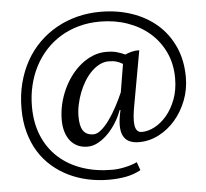

<svg xmlns="http://www.w3.org/2000/svg" viewBox="-57 -733 1033 964"><g transform="rotate(-5 460.0 -251.0)"><path d="M590.3 -448.7Q606.4 -456.1 624.8 -460.4Q643.1 -464.8 661.6 -463.9L612.8 -192.9Q606.9 -162.1 604.5 -136.5Q602.1 -110.8 604.5 -92.5Q606.9 -74.2 615.2 -64.2Q623.5 -54.2 639.6 -54.2Q670.4 -54.2 703.9 -71.8Q737.3 -89.4 765.1 -122.3Q793 -155.3 810.8 -202.4Q828.6 -249.5 828.6 -308.6Q828.6 -380.9 801.3 -439.2Q773.9 -497.6 726.3 -538.8Q678.7 -580.1 614.7 -602.3Q550.8 -624.5 477.5 -624.5Q419.9 -624.5 369.6 -610.6Q319.3 -596.7 277.3 -571Q235.4 -545.4 202.4 -509.3Q169.4 -473.1 146.7 -429.2Q124 -385.3 112.1 -334.7Q100.1 -284.2 100.1 -229Q100.1 -145 127.7 -79.8Q155.3 -14.6 205.1 30.3Q254.9 75.2 323.5 98.6Q392.1 122.1 474.1 122.1Q487.8 122.1 503.9 120.4Q520 118.7 536.6 115.2Q553.2 111.8 569.6 106.7Q585.9 101.6 600.1 94.7L614.7 136.2Q581.1 154.8 541.3 162.6Q501.5 170.4 454.1 170.4Q399.9 170.4 348.6 159.4Q297.4 148.4 252.2 126.5Q207 104.5 169.2 71.8Q131.3 39.1 104.2 -4.6Q77.1 -48.3 62 -103Q46.9 -157.7 46.9 -223.1Q46.9 -292 62.5 -352.1Q78.1 -412.1 106.2 -462.2Q134.3 -512.2 174.1 -551.5Q213.9 -590.8 262.5 -617.9Q311 -645 366.7 -659.2Q422.4 -673.3 482.9 -673.3Q568.4 -673.3 641.4 -648.4Q714.4 -623.5 768.1 -576.7Q821.8 -529.8 852.3 -461.9Q882.8 -394 882.8 -308.6Q882.8 -247.1 861.3 -191.9Q839.8 -136.7 803.7 -95Q767.6 -53.2 720.2 -28.8Q672.9 -4.4 620.6 -4.4Q592.3 -4.4 572.3 -13.7Q552.2 -22.9 541.7 -43.2Q531.2 -63.5 531 -95.5Q530.8 -127.4 541.5 -173.3H537.1Q526.4 -143.1 508.1 -113Q489.7 -83 466.3 -58.8Q442.9 -34.7 416 -19.5Q389.2 -4.4 361.3 -4.4Q333.5 -4.4 311.5 -14.6Q289.6 -24.9 274.4 -43.9Q259.3 -63 251.2 -89.6Q243.2 -116.2 243.2 -148.9Q243.2 -189 252.4 -228.5Q261.7 -268.1 278.3 -303.7Q294.9 -339.4 318.1 -369.9Q341.3 -400.4 369.1 -422.6Q397 -444.8 428.5 -457.5Q460 -470.2 493.7 -470.2Q510.7 -470.2 523.7 -468.8Q536.6 -467.3 547.6 -464.4Q558.6 -461.4 568.8 -457.5Q579.1 -453.6 590.3 -448.7ZM574.2 -402.8Q559.1 -412.1 543.2 -417Q527.3 -421.9 503.4 -421.9Q479 -421.9 456.8 -410.4Q434.6 -398.9 415 -379.2Q395.5 -359.4 379.6 -333.3Q363.8 -307.1 352.5 -277.8Q341.3 -248.5 335 -218.3Q328.6 -188 328.6 -159.7Q328.6 -136.7 332 -118.9Q335.4 -101.1 343.3 -88.9Q351.1 -76.7 364 -70.1Q377 -63.5 396.5 -63.5Q414.6 -63.5 435.3 -80.8Q456.1 -98.1 476.6 -126.5Q497.1 -154.8 516.1 -190.2Q535.2 -225.6 550.8 -261.7Z"/></g></svg>

Font: PT Astra Serif
Style: Italic
Weight: 400
Italic angle: -16°
Designer: A.Korolkova, I. Chaeva
Foundry: ParaType Ltd
Version: Version 1.001